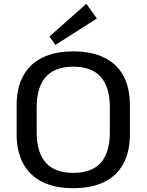

<svg xmlns="http://www.w3.org/2000/svg" viewBox="-20 -977 767 1005"><path d="M363 8Q268 8 202 -24.5Q136 -57 101.5 -120.5Q67 -184 67 -275V-425Q67 -517 101.5 -580Q136 -643 202 -675.5Q268 -708 363 -708Q459 -708 525.5 -675.5Q592 -643 626 -580Q660 -517 660 -425V-275Q660 -184 626 -120.5Q592 -57 525.5 -24.5Q459 8 363 8ZM363 -72Q460 -72 507.5 -125Q555 -178 555 -286V-414Q555 -522 507 -575Q459 -628 363 -628Q268 -628 220 -575Q172 -522 172 -414V-286Q172 -178 220 -125Q268 -72 363 -72ZM487 -880 270 -742 239 -786 432 -957Z"/></svg>

Font: Pathway Extreme 8pt Thin 12pt Medium
Style: Regular
Weight: 500
Version: Version 1.001;gftools[0.9.26]